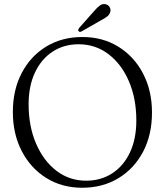

<svg xmlns="http://www.w3.org/2000/svg" viewBox="-20 -891 796 926"><path d="M377.5 -712.5Q476 -712.5 551.8 -665.2Q627.5 -618 670.2 -535.8Q713 -453.5 713 -348.5Q713 -240.5 670 -159Q627 -77.5 551 -31.5Q475 14.5 376 14.5Q278.5 14.5 203 -32.8Q127.5 -80 84.8 -162.5Q42 -245 42 -351Q42 -457.5 84.8 -539Q127.5 -620.5 203 -666.5Q278.5 -712.5 377.5 -712.5ZM637.5 -310Q637.5 -415.5 601.8 -498.8Q566 -582 503.2 -629.8Q440.5 -677.5 359.5 -677.5Q288 -677.5 233.8 -642Q179.5 -606.5 148.8 -541.5Q118 -476.5 118 -388Q118 -282 153.8 -198.8Q189.5 -115.5 252 -67.5Q314.5 -19.5 395.5 -19.5Q466.5 -19.5 521.2 -55Q576 -90.5 606.8 -155.8Q637.5 -221 637.5 -310ZM433 -836.5Q448.5 -855 461.8 -864.5Q475 -874 490 -870.5Q503 -867 509 -856.2Q515 -845.5 512 -834.5Q508.5 -820.5 497.2 -811.8Q486 -803 469.5 -794.5L373.5 -739.5Q364 -734.5 359 -741Q356 -744.5 357.5 -748.5Q359 -752.5 362 -756.5Z"/></svg>

Font: Fraunces 72pt S050 Light
Style: Regular
Weight: 300
Version: Version 1.000; ttfautohint (v1.8.3)